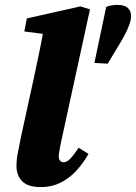

<svg xmlns="http://www.w3.org/2000/svg" viewBox="-20 -745 553 781"><path d="M458 -725Q487 -725 500 -712.5Q513 -700 513 -681Q513 -665 507 -647.5Q501 -630 491 -610Q481 -590 467 -567L418 -486L364 -489L412 -717Q422 -721 433 -723Q444 -725 458 -725ZM146 16Q94 16 70.5 -7.5Q47 -31 47 -70Q47 -97 53 -125.5Q59 -154 66 -191L116 -420Q127 -473 138 -524Q149 -575 158 -629L218 -599L79 -617L89 -670L307 -719L346 -707L227 -161Q224 -144 221.5 -131Q219 -118 219 -109Q219 -98 224 -91.5Q229 -85 239 -85Q252 -85 265.5 -99Q279 -113 300 -144L340 -119Q318 -80 289.5 -49.5Q261 -19 225.5 -1.5Q190 16 146 16Z"/></svg>

Font: Source Serif 4 ExtraBold
Style: Italic
Weight: 800
Italic angle: -12°
Designer: Frank Grießhammer
Foundry: Adobe Systems Incorporated
Version: Version 4.004;hotconv 1.0.116;makeotfexe 2.5.65601